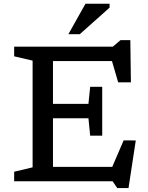

<svg xmlns="http://www.w3.org/2000/svg" viewBox="-20 -948 774 1004"><path d="M514.5 -494V-366V-238.5H451.5L442.5 -329.5H195.5V-405H442.5L451.5 -494ZM664.5 -517.5H598L554 -668L592.5 -628.5H195.5V-704H570L610 -738H661.5ZM550 -36 626.5 -214 690 -213.5 652 35.5H593L569 0H195.5V-75.5H583ZM54 0V-50L150.5 -73V-631L54 -653.5V-704H257V0ZM337.5 -769 427 -928.5H553V-908L397 -769Z"/></svg>

Font: Newsreader 7pt
Style: Regular
Weight: 400
Designer: Hugues Gentile
Foundry: Production Type
Version: Version 1.003